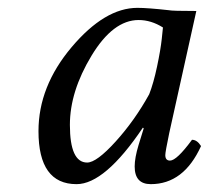

<svg xmlns="http://www.w3.org/2000/svg" viewBox="-20 -459 532 489"><path d="M410 -433Q418 -431 480 -431L411 -120Q401 -72 401 -64Q401 -50 413 -50Q430 -50 469 -103Q482 -103 492 -87Q448 10 364 10Q323 10 323 -35Q323 -57 333 -90L346 -132L344 -134Q247 10 175 10Q78 10 78 -125Q78 -239 162.5 -339Q247 -439 330 -439Q356 -439 410 -433ZM360 -219Q371 -247 380 -289.5Q389 -332 392 -360L395 -389Q365 -408 333 -408Q268 -408 213 -317Q158 -226 158 -141Q158 -45 202 -45Q226 -45 274.5 -98.5Q323 -152 360 -219Z"/></svg>

Font: Linux Libertine O
Style: Italic
Weight: 400
Italic angle: -12°
Designer: Philipp H. Poll
Foundry: Philipp H. Poll
Version: Version 5.1.6